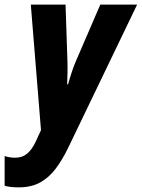

<svg xmlns="http://www.w3.org/2000/svg" viewBox="-72 -569 612 829"><path d="M8 240Q-28 240 -52 233V105Q-28 112 -7 112Q24 112 44.5 95Q65 78 81 45L105 -7L61 -549H211L219 -310Q220 -284 219.5 -257Q219 -230 218 -205H222Q229 -231 238.5 -259.5Q248 -288 257 -308L361 -549H520L221 72Q196 123 167.5 160.5Q139 198 101 219Q63 240 8 240Z"/></svg>

Font: Noto Sans Condensed ExtraBold
Style: Italic
Weight: 800
Width: 3
Italic angle: -12°
Designer: Monotype Design Team
Foundry: Monotype Imaging Inc.
Version: Version 2.013; ttfautohint (v1.8.4.7-5d5b)